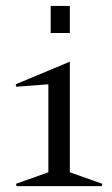

<svg xmlns="http://www.w3.org/2000/svg" viewBox="-20 -631 380 651"><path d="M216.8 -46.9 327.1 -7.8 325.2 0H36.1L34.2 -7.8L144 -46.9V-345.2L35.2 -336.9L33.2 -345.2L216.8 -421.9ZM151.9 -519V-610.8H216.8V-519Z"/></svg>

Font: Halibut Cnd
Style: Regular
Weight: 400
Width: 3
Designer: Matteo Maggi
Foundry: Collletttivo
Version: Version 3.080 | FøM Fix